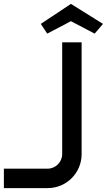

<svg xmlns="http://www.w3.org/2000/svg" viewBox="-248 -768 550 988"><path d="M172 -550H72V25C72 66 38 100 -3 100H-228V200H-3C94 200 172 122 172 25ZM282 -645 117 -748 -38 -645 -5 -595 117 -659 239 -595Z"/></svg>

Font: Bruno Ace
Style: Regular
Weight: 400
Designer: Astigmatic (AOETI)
Foundry: Astigmatic (AOETI)
Version: Version 1.000